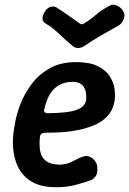

<svg xmlns="http://www.w3.org/2000/svg" viewBox="-20 -774 543 807"><path d="M215 13Q165 13 131 -1.5Q97 -16 76 -41.5Q55 -67 45.5 -98Q36 -129 34.5 -162Q33 -195 38 -225L42 -250Q48 -290 65.5 -335.5Q83 -381 113.5 -421.5Q144 -462 190 -487.5Q236 -513 299 -513Q357 -513 391 -496Q425 -479 441.5 -453Q458 -427 461.5 -400Q465 -373 462 -352Q456 -313 433.5 -288Q411 -263 378.5 -249Q346 -235 308.5 -227.5Q271 -220 234.5 -218Q198 -216 168 -216Q158 -215 153.5 -211Q149 -207 148 -201Q144 -165 149 -138.5Q154 -112 174 -97Q194 -82 231 -82Q260 -82 286.5 -96.5Q313 -111 330 -116Q345 -121 358 -115Q371 -109 380 -96.5Q389 -84 389 -70Q391 -44 381.5 -32.5Q372 -21 363 -17Q344 -10 304 1.5Q264 13 215 13ZM180 -298Q268 -299 303 -312.5Q338 -326 342 -354Q344 -375 339.5 -392Q335 -409 322 -419.5Q309 -430 286 -430Q249 -430 224.5 -414Q200 -398 186 -371.5Q172 -345 165 -310Q165 -305 169 -301.5Q173 -298 180 -298ZM499 -724Q504 -716 502.5 -704.5Q501 -693 494.5 -682.5Q488 -672 477 -666Q434 -642 402 -623.5Q370 -605 335 -581Q321 -572 308 -572Q295 -572 285 -581Q256 -605 228 -632Q200 -659 172 -675Q158 -683 158.5 -697Q159 -711 168 -724L169 -726Q180 -743 195.5 -746Q211 -749 223 -739Q248 -723 270.5 -707Q293 -691 317 -674Q321 -672 324 -672Q327 -672 331 -674Q359 -691 383.5 -712Q408 -733 439 -749Q454 -759 472 -750.5Q490 -742 498 -726Z"/></svg>

Font: Winky Sans Medium
Style: Italic
Weight: 500
Italic angle: -8.97852°
Designer: Simon Atzbach
Foundry: typofactur
Version: Version 1.205